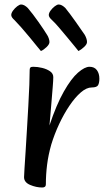

<svg xmlns="http://www.w3.org/2000/svg" viewBox="-20 -821 462 854"><path d="M168 13Q141 13 114 1.5Q87 -10 87 -33Q87 -41 89 -72Q91 -103 94 -149Q97 -195 100 -247.5Q103 -300 106 -351Q109 -402 110.5 -444Q112 -486 112 -510Q112 -517 115 -520.5Q118 -524 128 -524Q147 -524 167.5 -519Q188 -514 202.5 -504Q217 -494 217 -478Q217 -465 214.5 -434Q212 -403 209 -367Q206 -331 203.5 -302Q201 -273 200 -263Q231 -356 264 -414Q297 -472 327 -498Q357 -524 378 -524Q400 -524 411 -509Q422 -494 422 -471Q422 -453 416.5 -442.5Q411 -432 388 -432Q365 -432 339.5 -410Q314 -388 289 -351Q264 -314 243 -269Q222 -224 208 -178Q195 -132 189.5 -88.5Q184 -45 184 -1Q184 13 168 13ZM329 -594Q326 -598 312 -615Q298 -632 279 -655Q260 -678 242 -699Q224 -720 213 -730Q197 -744 197 -754Q197 -763 205 -774Q213 -785 223.5 -793Q234 -801 241 -801Q255 -801 271 -785Q292 -759 317 -723.5Q342 -688 357 -666Q361 -659 364 -650.5Q367 -642 367 -634Q367 -624 354 -612Q341 -600 329 -594ZM162 -594Q159 -597 145 -614.5Q131 -632 112 -655Q93 -678 75 -698.5Q57 -719 46 -730Q30 -744 30 -754Q30 -763 38 -774Q46 -785 56.5 -793Q67 -801 74 -801Q88 -801 104 -785Q126 -759 151 -723.5Q176 -688 190 -665Q194 -659 197 -650Q200 -641 200 -634Q200 -624 187 -611.5Q174 -599 162 -594Z"/></svg>

Font: BriemHand
Style: Regular
Weight: 400
Designer: Gunnlaugur SE Briem, Eben Sorkin
Foundry: Sorkin Type
Version: Version 1.001; ttfautohint (v1.8.4.7-5d5b)